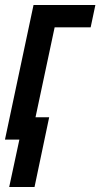

<svg xmlns="http://www.w3.org/2000/svg" viewBox="-27 -562 404 773"><path d="M10 191 51 0H-7L108 -542H357L338 -452H193L116 -90H171L112 191Z"/></svg>

Font: Noto Sans ExtraCondensed SemiBold
Style: Italic
Weight: 600
Width: 2
Italic angle: -12°
Designer: Monotype Design Team
Foundry: Monotype Imaging Inc.
Version: Version 2.013; ttfautohint (v1.8.4.7-5d5b)